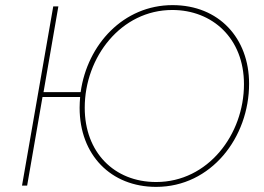

<svg xmlns="http://www.w3.org/2000/svg" viewBox="-20 -725 1031 750"><path d="M66 0H86L146 -346H293C292 -332 291 -318 291 -304C291 -120 413 5 590 5C805 5 953 -188 953 -398C953 -576 835 -705 654 -705C463 -705 321 -552 295 -365H150L208 -700H188ZM590 -14C425 -14 311 -131 311 -304C311 -502 453 -686 653 -686C809 -686 933 -576 933 -396C933 -200 793 -14 590 -14Z"/></svg>

Font: Fixel Display Thin
Style: Italic
Weight: 100
Italic angle: -10°
Designer: AlfaBravo + MacPaw
Foundry: Kyrylo Tkachov, Marchela Mozhyna, Serhii Makarenko, Maria Weinstein, Zakhar Kryvoshyya
Version: Version 1.210;Glyphs 3.2 (3217)